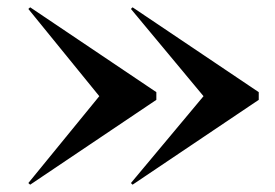

<svg xmlns="http://www.w3.org/2000/svg" viewBox="-20 -650 752 525"><path d="M251.5 -387 57.5 -149.5 62.5 -145 407.5 -377V-398L62.5 -630L57.5 -625.5ZM536.5 -387 338 -149.5 342.5 -145 687.5 -377V-398L342.5 -630L338 -625.5Z"/></svg>

Font: Bodoni* 24pt Medium
Style: Regular
Weight: 500
Version: Version 2.3